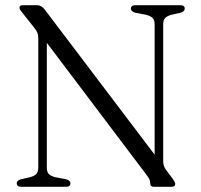

<svg xmlns="http://www.w3.org/2000/svg" viewBox="-20 -720 774 740"><path d="M251.5 -13.5Q251.5 0 234 0H62.5Q44.5 0 44.5 -13.5Q44.5 -24 60.5 -29L95.5 -37Q112.5 -41.5 120 -49.5Q127.5 -57.5 127.5 -74V-571.5Q127.5 -585.5 123.8 -594.5Q120 -603.5 110 -615.5L64.5 -673Q55 -684 55 -690Q55 -700 68.5 -700H123Q139.5 -700 152.5 -683L576 -124V-626Q576 -642.5 568.2 -650.5Q560.5 -658.5 543 -663L501 -671Q484.5 -676.5 484.5 -686.5Q484.5 -700 502.5 -700H674Q692 -700 692 -686.5Q692 -676 676 -671L640.5 -663Q624 -658.5 616.5 -650.5Q609 -642.5 609 -626V-98Q609 -80.5 619 -66.5L646 -30.5Q655.5 -17 655.5 -11Q655.5 0 640.5 0H573.5Q559 0 559 -13Q559 -21.5 556.2 -28Q553.5 -34.5 544 -47L160.5 -555V-74Q160.5 -57.5 168 -49.5Q175.5 -41.5 193 -37L235.5 -29Q251.5 -24 251.5 -13.5Z"/></svg>

Font: Fraunces 72pt Soft Light
Style: Regular
Weight: 300
Version: Version 1.000;[b76b70a41]